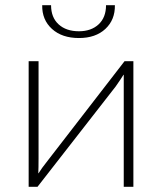

<svg xmlns="http://www.w3.org/2000/svg" viewBox="-20 -717 623 737"><path d="M387 -697H421Q422 -641 384.5 -606Q347 -571 283 -571Q218 -571 179.5 -606Q141 -641 142 -697H176Q176 -650 205 -623.5Q234 -597 283 -597Q330 -597 358.5 -623.5Q387 -650 387 -697ZM492 0H455V-375V-430H454Q445 -415 424 -385L124 0H90V-482H128V-110Q128 -72 127 -52H128Q139 -70 162 -99L458 -482H492Z"/></svg>

Font: Exo 2.0 Extra Light
Style: Regular
Weight: 250
Designer: Natanael Gama
Version: Version 1.001;PS 001.001;hotconv 1.0.70;makeotf.lib2.5.58329